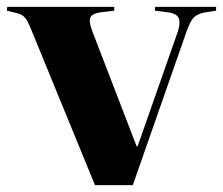

<svg xmlns="http://www.w3.org/2000/svg" viewBox="-25 -538 648 558"><path d="M251 0 69 -444Q60 -467 54 -477.5Q48 -488 40.5 -493Q33 -498 19 -501L-5 -507L-4 -518H307V-507L266 -502Q244 -499 238 -488Q232 -477 243 -448L372 -113H375L491 -444Q500 -470 495 -484Q490 -498 465 -502L425 -507L426 -518H603V-507L571 -502Q549 -498 538.5 -487.5Q528 -477 517 -446L361 0Z"/></svg>

Font: Literata 72pt
Style: Bold
Weight: 700
Designer: Latin by Veronika Burian and Jose Scaglione. Greek by Irene Vlachou. Cyrillic by Vera Evstafieva.
Foundry: TypeTogether
Version: Version 3.002